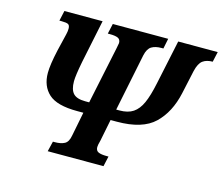

<svg xmlns="http://www.w3.org/2000/svg" viewBox="-101 -847 1137 981"><g transform="rotate(15 467.5 -357.0)"><path d="M240 -54H250Q282 -54 301.5 -64.5Q321 -75 327 -110L352 -237H319Q212 -237 168 -277Q124 -317 124 -387Q124 -430 142 -510L164 -602Q168 -618 168 -632Q168 -650 158.5 -655Q149 -660 123 -660H112L124 -714H326L279 -487Q264 -410 264 -380Q264 -336 282.5 -316Q301 -296 346 -296H367L431 -601Q436 -624 436 -628Q436 -647 422 -653.5Q408 -660 379 -660H368L380 -714H673L662 -660H652Q620 -660 600 -648Q580 -636 572 -600L510 -296H527Q572 -296 599.5 -314.5Q627 -333 644.5 -372Q662 -411 676 -478L726 -714H935L923 -660Q891 -660 871 -645.5Q851 -631 841 -588L814 -464Q791 -359 727.5 -298Q664 -237 529 -237H496L473 -122Q466 -97 466 -86Q466 -67 480.5 -60.5Q495 -54 524 -54H534L522 0H227Z"/></g></svg>

Font: Noto Serif CondExtraBold
Style: Italic
Weight: 800
Width: 3
Italic angle: -12°
Designer: Monotype Design Team
Foundry: Monotype Imaging Inc.
Version: Version 1.001